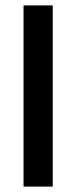

<svg xmlns="http://www.w3.org/2000/svg" viewBox="-20 -690 282 710"><path d="M67 -670V0H175V-670Z"/></svg>

Font: LT Wave Alt Medium
Style: Regular
Weight: 500
Designer: Daniel Lyons
Version: Version 2.5 (Glyphs App)